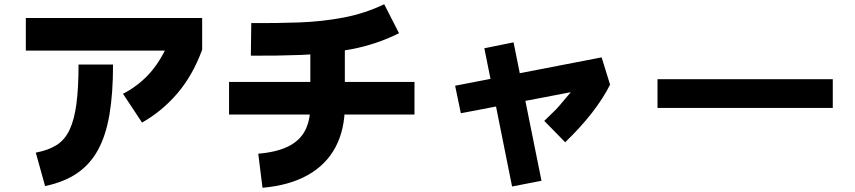

<svg xmlns="http://www.w3.org/2000/svg" viewBox="-20 -822 4040 907"><path d="M651 -243 561 -379Q626 -412 678 -466Q730 -520 769 -604L797 -583H102V-737H935V-587Q890 -465 817.5 -380.5Q745 -296 651 -243ZM193 57 149 -101Q208 -112 247 -136.5Q286 -161 308.5 -208.5Q331 -256 341 -331Q351 -406 351 -517H514Q514 -380 497 -280.5Q480 -181 442.5 -113Q405 -45 344 -3.5Q283 38 193 57Z M1165 -559 1167 -713Q1284 -712 1393 -716Q1502 -720 1602.5 -739Q1703 -758 1795 -802L1865 -665Q1758 -612 1640.5 -589.5Q1523 -567 1403 -562.5Q1283 -558 1165 -559ZM1938 -435V-281H1062V-435ZM1220 65 1200 -96Q1286 -103 1341 -130Q1396 -157 1421 -205Q1446 -253 1446 -323V-647H1609V-323Q1609 -210 1565 -127Q1521 -44 1434 5Q1347 54 1220 65Z M2650 -150 2551 -251Q2571 -271 2583 -282Q2595 -293 2606.5 -305Q2618 -317 2635 -337.5Q2652 -358 2682 -393L2705 -392L2157 -287L2130 -417L2822 -551L2862 -422Q2796 -291 2650 -150ZM2538 32 2399 59 2268 -594 2406 -622Z M3914 -448V-312H3086V-448Z"/></svg>

Font: Murecho Thin ExtraBold
Style: Regular
Weight: 800
Version: Version 1.010